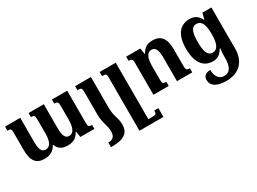

<svg xmlns="http://www.w3.org/2000/svg" viewBox="-42 -1134 2706 2025"><g transform="rotate(-30 1311.0 -121.5)"><path d="M595 -492V-442C637 -442 642 -432 642 -385V-224C642 -135 621 -68 562 -68C513 -68 496 -114 496 -203V-492H310V-442C351 -442 357 -434 357 -384V-212C357 -128 334 -67 276 -67C223 -67 209 -116 209 -203V-492H24V-442C65 -442 71 -436 71 -388V-178C71 -45 120 12 216 12C275 12 330 -8 362 -70H369C390 -12 432 12 500 12C566 12 608 -10 641 -70H646L657 0H828V-48C786 -48 781 -58 781 -101V-492Z M931 -118C931 -7 968 30 968 111C968 165 945 198 889 198H883V255H900C1050 255 1107 202 1107 107C1107 24 1070 -11 1070 -118V-492H877V-442H890C924 -442 931 -434 931 -385Z M1522 148H1472C1472 191 1463 196 1423 196H1372V-492H1176V-441H1190C1223 -441 1230 -435 1230 -393V255H1522Z M2020 -50C1978 -50 1973 -59 1973 -110V-311C1973 -444 1920 -502 1825 -502C1759 -502 1720 -479 1687 -419H1683L1671 -492H1499V-442C1536 -442 1547 -433 1547 -386V0H1733V-50C1692 -50 1686 -59 1686 -107V-266C1686 -354 1705 -422 1765 -422C1818 -422 1834 -372 1834 -286V0H2020Z M2292 259C2442 259 2537 166 2537 13V-492H2427L2410 -421H2402C2374 -478 2333 -502 2273 -502C2153 -502 2087 -412 2087 -247C2087 -80 2154 9 2270 9C2327 9 2363 -15 2395 -72H2403C2396 -27 2396 0 2396 29V46C2396 152 2361 202 2294 202C2236 202 2197 154 2197 73C2141 73 2110 99 2110 144C2110 220 2174 259 2292 259ZM2312 -72C2245 -72 2230 -147 2230 -246C2230 -346 2244 -421 2312 -421C2372 -421 2400 -368 2400 -246C2400 -127 2370 -72 2312 -72Z"/></g></svg>

Font: Noto Serif Armenian SemiCondensed
Style: Bold
Weight: 700
Width: 4
Designer: Monotype Design Team
Foundry: Monotype Imaging Inc.
Version: Version 2.008